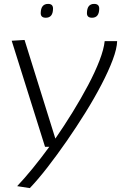

<svg xmlns="http://www.w3.org/2000/svg" viewBox="-20 -747 621 985"><path d="M517 -536H581Q580 -498 558.5 -440.5Q537 -383 500.5 -313Q464 -243 418 -169Q372 -95 322 -23Q272 49 223.5 111.5Q175 174 133 218L68 208Q105 169 147.5 117Q190 65 233 6H211L40 -538L106 -542L264 -36Q309 -101 352.5 -171.5Q396 -242 432 -310Q468 -378 490.5 -436.5Q513 -495 517 -536ZM452 -656Q425 -656 426 -681Q427 -727 463 -727Q490 -727 489 -701Q488 -656 452 -656ZM215 -656Q188 -656 189 -681Q190 -727 227 -727Q253 -727 252 -701Q251 -656 215 -656Z"/></svg>

Font: Georama Expanded Light
Style: Italic
Weight: 300
Width: 7
Italic angle: -9°
Designer: Jean-Baptiste Levee
Foundry: Production Type
Version: Version 1.000